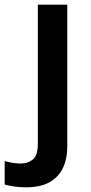

<svg xmlns="http://www.w3.org/2000/svg" viewBox="-81 -562 388 822"><path d="M29 240Q4 240 -20 236.5Q-44 233 -61 228V128Q-44 132 -28 135Q-12 138 8 138Q39 138 60 120.5Q81 103 81 54V-542H207V67Q207 117 189 156Q171 195 132 217.5Q93 240 29 240Z"/></svg>

Font: Noto Sans Thai SemiBold
Style: Regular
Weight: 600
Version: Version 2.001